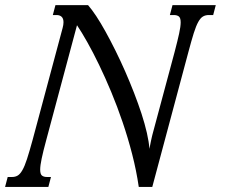

<svg xmlns="http://www.w3.org/2000/svg" viewBox="-104 -736 895 756"><path d="M442.4 0Q433.1 -64 416.5 -128.4Q399.9 -192.9 378.9 -254.6Q357.9 -316.4 334 -373.8Q310.1 -431.2 286.1 -480.7Q262.2 -530.3 239.7 -570.1Q217.3 -609.9 199.2 -636.7L78.1 -184.6Q65.9 -139.6 60.1 -111.8Q54.2 -84 54.2 -67.9Q54.2 -50.8 61 -44.9Q67.9 -39.1 81.5 -39.1H96.7L86.4 0H-84L-73.7 -39.1H-56.6Q-43.9 -39.1 -34.4 -44.7Q-24.9 -50.3 -15.9 -65.9Q-6.8 -81.5 2.4 -110.1Q11.7 -138.7 24.4 -185.1L142.6 -626Q146 -638.2 146 -648.4Q146 -663.1 138.7 -669.9Q131.3 -676.8 118.7 -676.8H104L114.3 -715.8H242.7Q256.8 -699.7 274.7 -672.9Q292.5 -646 311.5 -611.6Q330.6 -577.1 350.3 -537.4Q370.1 -497.6 388.7 -455.3Q407.2 -413.1 423.8 -370.4Q440.4 -327.6 453.4 -287.8Q466.3 -248 474.4 -212.6Q482.4 -177.2 484.4 -149.9Q485.8 -156.7 487.3 -165Q488.8 -173.3 490.5 -181.2Q492.2 -189 493.7 -195.6Q495.1 -202.1 496.1 -205.6L583.5 -531.2Q595.2 -575.7 601.3 -603.8Q607.4 -631.8 607.4 -647.9Q607.4 -665 600.6 -670.9Q593.8 -676.8 580.1 -676.8H564.9L575.2 -715.8H745.6L735.4 -676.8H718.3Q705.1 -676.8 695.3 -671.1Q685.5 -665.5 676.8 -649.9Q668 -634.3 658.9 -605.5Q649.9 -576.7 637.7 -530.8L495.6 0Z"/></svg>

Font: Arian AMU Serif
Style: Italic
Weight: 400
Italic angle: -15°
Designer: Ruben Hakobyan (Tarumian)
Foundry: Ruben Hakobyan (Tarumian)
Version: Version 1.002